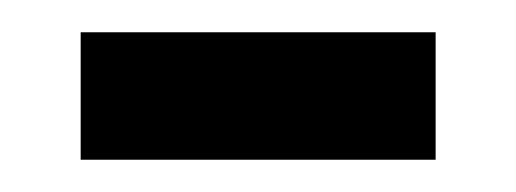

<svg xmlns="http://www.w3.org/2000/svg" viewBox="-20 -353 320 119"><path d="M250 -333V-254H30V-333Z"/></svg>

Font: Mukta
Style: Regular
Weight: 400
Designer: Girish Dalvi and Yashodeep Gholap
Foundry: Ek Type
Version: Version 2.538;PS 1.001;hotconv 16.6.51;makeotf.lib2.5.65220;